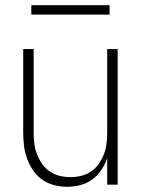

<svg xmlns="http://www.w3.org/2000/svg" viewBox="-20 -708 540 736"><path d="M237 8Q212 8 187 1.5Q162 -5 141.5 -19.5Q121 -34 106.5 -55.5Q92 -77 83.5 -100.5Q75 -124 72 -149.5Q69 -175 69 -200V-520H109V-200Q109 -179 111.5 -158Q114 -137 121.5 -117.5Q129 -98 141 -80.5Q153 -63 170.5 -51Q188 -39 208.5 -34Q229 -29 250 -29Q271 -29 291.5 -34Q312 -39 329.5 -51Q347 -63 359 -80.5Q371 -98 378.5 -117.5Q386 -137 388.5 -158Q391 -179 391 -200V-520H431V0H391V-102Q383 -78 368.5 -56.5Q354 -35 333.5 -20Q313 -5 288 1.5Q263 8 237 8ZM100 -652V-688H400V-652Z"/></svg>

Font: Iosevka Curly Extralight
Style: Regular
Weight: 200
Monospace: yes
Designer: Belleve Invis
Foundry: Belleve Invis
Version: Version 22.1.2; ttfautohint (v1.8.4)